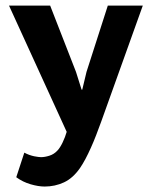

<svg xmlns="http://www.w3.org/2000/svg" viewBox="-20 -477 540 686"><path d="M251.5 -220.2 271.5 -156.7H273.9L289.1 -220.2L365.2 -457H490.2L341.8 -43Q333 -18.6 323.7 5.4Q314.5 29.3 304.7 51Q294.9 72.8 285.2 91.1Q275.4 109.4 266.1 123Q240.7 159.7 208.5 174.6Q176.3 189.5 139.6 189.5Q117.2 189.5 89.4 181.4Q61.5 173.3 38.1 156.2L66.9 68.4Q75.7 73.2 84.7 76.4Q93.8 79.6 101.8 81.3Q109.9 83 116.5 83.7Q123 84.5 126.5 84.5Q140.1 84.5 156.5 79.3Q172.9 74.2 185.1 61Q194.8 50.8 203.9 31.7Q212.9 12.7 218.3 -5.9L12.2 -457H159.2Z"/></svg>

Font: PT Astra Sans
Style: Bold
Weight: 700
Designer: A.Korolkova, I. Chaeva
Foundry: ParaType Ltd
Version: Version 1.001; ttfautohint (v1.6)